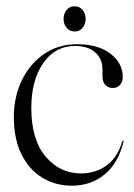

<svg xmlns="http://www.w3.org/2000/svg" viewBox="-20 -581 426 610"><path d="M370 -337Q370 -321 361.2 -311.2Q352.5 -301.5 338.5 -301.5Q323.5 -301.5 314.5 -311.2Q305.5 -321 305.5 -339V-362Q305.5 -394.5 282.2 -414.8Q259 -435 218 -435Q155 -435 117.2 -380.2Q79.5 -325.5 79.5 -238.5Q79.5 -137 125 -83.5Q170.5 -30 237 -30Q283.5 -30 318.5 -55.2Q353.5 -80.5 368.5 -132Q369.5 -134.5 371 -134Q373.5 -134 372.5 -131Q356 -62.5 312.2 -26.8Q268.5 9 208 9Q156.5 9 114.8 -16.2Q73 -41.5 48.5 -90.2Q24 -139 24 -209.5Q24 -273 49.2 -325.5Q74.5 -378 119.8 -409.2Q165 -440.5 225 -440.5Q292.5 -440.5 331.2 -410.2Q370 -380 370 -337ZM217 -481Q201.5 -481 191.8 -492.5Q182 -504 182 -521Q182 -538 191.8 -549.5Q201.5 -561 217 -561Q233 -561 242.5 -549.5Q252 -538 252 -521Q252 -504 242.5 -492.5Q233 -481 217 -481Z"/></svg>

Font: Fraunces 144pt Light
Style: Regular
Weight: 300
Version: Version 1.000;[b76b70a41]